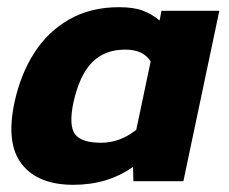

<svg xmlns="http://www.w3.org/2000/svg" viewBox="-20 -504 638 534"><path d="M184 10Q86 10 41 -47Q-4 -104 20 -218Q37 -297 75 -356.5Q113 -416 172.5 -450Q232 -484 311 -484Q352 -484 377 -474.5Q402 -465 424 -447L429 -474H590L490 0H351L350 -40Q280 10 184 10ZM261 -107Q314 -107 359 -143L399 -333Q379 -366 328 -366Q271 -366 236 -330.5Q201 -295 184 -218Q171 -155 188.5 -131Q206 -107 261 -107Z"/></svg>

Font: Kanit SemiBold
Style: Italic
Weight: 600
Italic angle: -12°
Designer: Katatrad Team
Foundry: CadsonDemak
Version: Version 2.000; ttfautohint (v1.8.3)